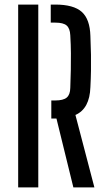

<svg xmlns="http://www.w3.org/2000/svg" viewBox="-20 -820 465 840"><path d="M301 0 227 -301.5H204.5V-380.5H221.5Q257 -380.5 272 -393.2Q287 -406 287.5 -435.5Q289 -478 289.8 -514.5Q290.5 -551 290.2 -587.2Q290 -623.5 287.5 -666Q286 -696 271.5 -708.5Q257 -721 222 -721H202V-800H222Q302 -800 337.8 -768Q373.5 -736 375.5 -662.5Q377.5 -617.5 378 -581Q378.5 -544.5 378 -510.5Q377.5 -476.5 375.5 -439Q372.5 -344.5 310 -317L393 0ZM59.5 0V-800H147.5V0Z"/></svg>

Font: Big Shoulders Stencil Text Thin Medium
Style: Regular
Weight: 500
Version: Version 2.001